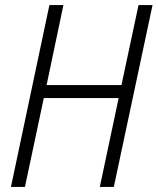

<svg xmlns="http://www.w3.org/2000/svg" viewBox="-20 -734 619 754"><path d="M78 0 152 -349H446L372 0H427L579 -714H524L457 -400H163L229 -714H174L23 0Z"/></svg>

Font: Noto Sans UI SemiCondensed Light
Style: Italic
Weight: 300
Width: 4
Designer: Monotype Design Team
Foundry: Monotype Imaging Inc.
Version: 1.001